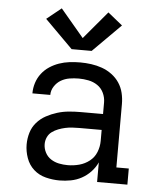

<svg xmlns="http://www.w3.org/2000/svg" viewBox="-55 -823 709 878"><g transform="rotate(5 300.0 -384.5)"><path d="M251 8Q219 8 187.5 0Q156 -8 132.5 -29Q109 -50 98 -81Q87 -112 87 -143Q87 -171 95 -197.5Q103 -224 121 -244.5Q139 -265 163 -278Q187 -291 213 -299Q239 -307 266 -309.5Q293 -312 321 -312H423V-365Q423 -388 413 -409Q403 -430 384.5 -442.5Q366 -455 343.5 -459.5Q321 -464 299 -464Q277 -464 256 -460.5Q235 -457 217 -446.5Q199 -436 187 -417.5Q175 -399 175 -378Q175 -378 175 -378Q175 -378 175 -378H93Q93 -378 93 -378.5Q93 -379 93 -379Q93 -403 100.5 -426.5Q108 -450 123 -469.5Q138 -489 158.5 -502.5Q179 -516 202 -524Q225 -532 249.5 -535Q274 -538 299 -538Q324 -538 349.5 -534.5Q375 -531 399 -522.5Q423 -514 444 -498.5Q465 -483 479 -462Q493 -441 499 -416Q505 -391 505 -365V-74H562V0H423V-90Q412 -66 393.5 -46.5Q375 -27 352 -14.5Q329 -2 303 3Q277 8 251 8ZM282 -65Q309 -65 335 -72Q361 -79 382 -95.5Q403 -112 413 -137Q423 -162 423 -189V-239H321Q304 -239 288 -238Q272 -237 256 -233.5Q240 -230 224.5 -224Q209 -218 196 -208.5Q183 -199 176 -184Q169 -169 169 -152Q169 -132 178.5 -113.5Q188 -95 205 -84Q222 -73 242 -69Q262 -65 282 -65ZM254 -595 126 -723 193 -777 300 -650 407 -777 474 -723 346 -595Z"/></g></svg>

Font: Iosevka Curly Slab Extended
Style: Regular
Weight: 400
Width: 7
Monospace: yes
Designer: Belleve Invis
Foundry: Belleve Invis
Version: Version 11.1.0; ttfautohint (v1.8.3)